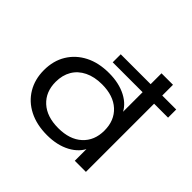

<svg xmlns="http://www.w3.org/2000/svg" viewBox="-169 -897 1099 1099"><g transform="rotate(45 380.0 -348.0)"><path d="M341 9Q257 9 195 -22.5Q133 -54 99 -111Q65 -168 65 -242Q65 -318 99.5 -374.5Q134 -431 195.5 -462.5Q257 -494 341 -494Q422 -494 481 -463Q540 -432 562 -377H554V-552H312V-617H554V-705H647V-618H760V-552H647V0H557V-111H565Q542 -55 482.5 -23Q423 9 341 9ZM358 -65Q450 -65 502.5 -113Q555 -161 555 -242Q555 -324 502.5 -372Q450 -420 358 -420Q297 -420 252 -398Q207 -376 183.5 -336Q160 -296 160 -242Q160 -161 212.5 -113Q265 -65 358 -65Z"/></g></svg>

Font: Nunito Sans 10pt Expanded
Style: Regular
Weight: 400
Width: 7
Designer: Vernon Adams
Foundry: Vernon Adams
Version: Version 3.101;gftools[0.9.27]